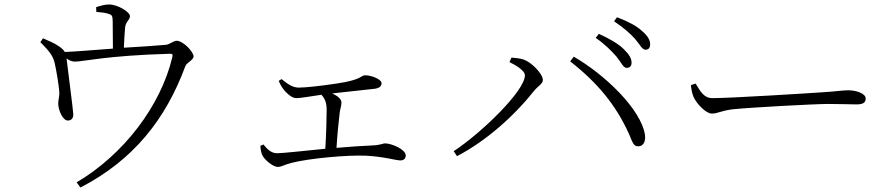

<svg xmlns="http://www.w3.org/2000/svg" viewBox="-20 -788 4000 857"><path d="M410 -735C430 -733 453 -731 465 -726C481 -721 482 -716 483 -695L484 -571C411 -566 324 -558 269 -556C265 -564 257 -572 242 -582C222 -596 199 -605 172 -617L160 -600C187 -572 216 -545 224 -507C231 -477 244 -402 245 -370C244 -353 239 -335 240 -323C241 -296 260 -248 285 -250C298 -251 308 -260 307 -279C307 -294 281 -490 277 -527C291 -517 302 -513 315 -513C351 -513 456 -540 737 -548C750 -548 752 -546 749 -532C697 -315 532 -98 322 26L339 49C577 -74 720 -257 807 -492C813 -509 844 -520 844 -536C844 -557 797 -606 769 -606C754 -606 738 -590 721 -588C679 -584 600 -579 533 -575C534 -603 536 -639 538 -661C539 -691 560 -698 560 -716C560 -735 505 -768 467 -768C448 -768 431 -763 409 -756Z M1142 -137C1144 -117 1146 -105 1151 -95C1159 -77 1197 -43 1220 -43C1238 -43 1251 -54 1281 -61C1358 -81 1532 -97 1614 -93C1693 -89 1747 -72 1767 -72C1782 -72 1791 -80 1791 -94C1791 -121 1729 -148 1698 -148C1688 -148 1678 -140 1644 -139C1596 -137 1539 -133 1482 -128C1485 -182 1492 -250 1496 -283C1498 -301 1504 -316 1504 -330C1504 -347 1486 -360 1463 -371L1654 -392C1675 -395 1683 -405 1683 -417C1683 -434 1638 -452 1610 -452C1589 -452 1599 -432 1482 -415C1408 -404 1344 -397 1313 -397C1285 -397 1261 -415 1237 -435L1224 -427C1232 -407 1245 -388 1256 -377C1271 -362 1286 -350 1304 -350C1323 -350 1364 -358 1415 -365C1432 -345 1438 -328 1438 -296C1438 -263 1436 -180 1432 -124C1331 -114 1240 -104 1217 -104C1190 -104 1172 -123 1156 -143Z M2732 -535C2753 -509 2762 -485 2777 -485C2791 -485 2799 -493 2799 -508C2799 -528 2788 -545 2763 -570C2740 -592 2702 -615 2653 -637L2639 -619C2681 -590 2710 -560 2732 -535ZM2814 -615C2835 -591 2846 -566 2861 -566C2874 -566 2882 -574 2882 -590C2882 -609 2871 -629 2844 -651C2822 -672 2784 -692 2734 -711L2721 -693C2764 -664 2790 -641 2814 -615ZM2254 -511C2278 -499 2323 -474 2323 -452C2323 -382 2128 -194 2005 -113L2020 -91C2150 -159 2274 -269 2366 -385C2384 -406 2403 -414 2403 -431C2403 -458 2354 -509 2318 -522C2298 -529 2276 -529 2263 -531ZM2830 -135C2848 -135 2863 -152 2859 -185C2842 -301 2677 -457 2541 -535L2525 -514C2643 -422 2729 -321 2788 -189C2804 -151 2808 -134 2830 -135Z M3085 -415 3064 -408C3066 -390 3068 -375 3075 -357C3088 -326 3131 -281 3157 -281C3184 -281 3195 -293 3249 -300C3323 -308 3616 -324 3677 -324C3736 -324 3771 -322 3804 -322C3836 -322 3844 -333 3844 -348C3844 -372 3800 -385 3766 -385C3740 -385 3716 -380 3649 -376C3607 -373 3246 -350 3160 -350C3121 -350 3105 -382 3085 -415Z"/></svg>

Font: Noto Serif TC Light
Style: Regular
Weight: 300
Designer: Ryoko NISHIZUKA 西塚涼子 (kana & ideographs); Frank Grießhammer (Latin, Greek & Cyrillic); Wenlong ZHANG 张文龙 (bopomofo); San
Foundry: Adobe
Version: Version 2.001;hotconv 1.1.0;makeotfexe 2.6.0